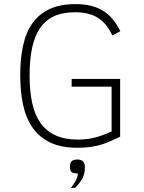

<svg xmlns="http://www.w3.org/2000/svg" viewBox="-20 -710 707 941"><path d="M530.8 -536.1Q516.6 -565.9 499.3 -587.4Q481.9 -608.9 459.5 -622.8Q437 -636.7 409.2 -643.3Q381.3 -649.9 346.2 -649.9Q286.6 -649.9 244.6 -630.4Q202.6 -610.8 176 -571.8Q149.4 -532.7 137.2 -474.6Q125 -416.5 125 -339.8Q125 -265.1 137.5 -206.5Q149.9 -147.9 178 -107.9Q206.1 -67.9 251.5 -46.9Q296.9 -25.9 362.8 -25.9Q384.3 -25.9 404.3 -28.3Q424.3 -30.8 444.1 -35.6Q463.9 -40.5 484.4 -48.1Q504.9 -55.7 526.9 -65.9V-285.2H331.1V-323.2H568.8V-40Q540.5 -26.4 517.1 -16.4Q493.7 -6.3 470 0.5Q446.3 7.3 419.9 10.7Q393.6 14.2 358.9 14.2Q278.8 14.2 225.1 -12Q171.4 -38.1 138.9 -85.4Q106.4 -132.8 92.8 -198Q79.1 -263.2 79.1 -341.8Q79.1 -422.4 93.3 -487.1Q107.4 -551.8 139.4 -596.7Q171.4 -641.6 223.1 -665.8Q274.9 -689.9 350.1 -689.9Q393.6 -689.9 427.5 -681.2Q461.4 -672.4 487.8 -655.5Q514.2 -638.7 534.2 -613.8Q554.2 -588.9 569.8 -557.1ZM327.1 210.9Q339.8 195.3 350.1 177.5Q360.4 159.7 361.8 140.1Q340.3 140.1 331.5 133.8Q322.8 127.4 322.8 106Q322.8 87.9 331.5 79.8Q340.3 71.8 359.9 71.8Q377 71.8 386.5 80.8Q396 89.8 396 111.8Q396 141.1 384 163.8Q372.1 186.5 348.1 210.9Z"/></svg>

Font: Clear Sans Thin
Style: Regular
Weight: 250
Foundry: Intel Corporation
Version: Version 1.00